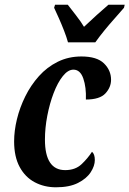

<svg xmlns="http://www.w3.org/2000/svg" viewBox="-20 -786 550 816"><path d="M218 10Q168 10 127.5 -11.5Q87 -33 63.5 -76.5Q40 -120 40 -185Q40 -230 52 -279.5Q64 -329 87.5 -376.5Q111 -424 145.5 -462.5Q180 -501 225.5 -523.5Q271 -546 326 -546Q392 -546 422 -516.5Q452 -487 452 -447Q452 -415 428 -389Q404 -363 345 -363Q347 -415 334 -452.5Q321 -490 292 -490Q269 -490 247 -462.5Q225 -435 208 -390.5Q191 -346 181 -294Q171 -242 171 -193Q171 -63 257 -63Q300 -63 326.5 -88Q353 -113 371 -141Q383 -131 383 -106Q383 -81 365.5 -54Q348 -27 311.5 -8.5Q275 10 218 10ZM269 -606Q263 -628 252.5 -655Q242 -682 230.5 -708Q219 -734 210 -753L214 -766H268Q281 -749 302.5 -721.5Q324 -694 337 -672Q360 -694 391 -722Q422 -750 441 -766H510L507 -753Q491 -734 468.5 -709Q446 -684 424 -657Q402 -630 385 -606Z"/></svg>

Font: Noto Serif ExtraCondensed
Style: Bold Italic
Weight: 700
Width: 2
Italic angle: -12°
Designer: Monotype Design Team
Foundry: Monotype Imaging Inc.
Version: Version 2.013; ttfautohint (v1.8.4.7-5d5b)